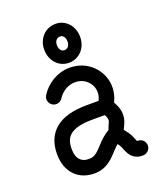

<svg xmlns="http://www.w3.org/2000/svg" viewBox="-135 -812 773 906"><g transform="rotate(-20 251.5 -358.5)"><path d="M250.5 -721.7C199.7 -721.7 159.2 -681.2 159.2 -625C159.2 -567.9 199.2 -526.9 248 -526.9C301.8 -526.9 339.4 -569.3 339.4 -624C339.4 -680.7 300.3 -721.7 250.5 -721.7ZM250.5 -658.2C265.1 -658.2 275.9 -645.5 275.9 -624C275.9 -603 265.1 -590.3 248 -590.3C233.4 -590.3 222.7 -604 222.7 -625C222.7 -645 233.9 -658.2 250.5 -658.2ZM47.4 -141.1C47.4 -96.7 60.5 -58.6 86.9 -32.2C110.4 -8.3 144.5 5.4 184.6 4.9C248.5 4.9 283.2 -38.1 308.6 -65.4C315.9 -73.7 324.2 -81.5 332.5 -88.4L341.8 -74.2C347.2 -66.4 350.1 -51.3 361.3 -31.7C375 -8.8 400.4 6.3 431.6 2.9C449.7 1 464.4 -14.6 464.4 -33.7C464.4 -56.6 444.3 -72.3 423.8 -70.3C416.5 -84 413.6 -98.6 402.3 -115.2C392.1 -130.4 383.3 -139.6 382.8 -142.1L389.6 -155.8C397.5 -172.9 404.3 -188.5 404.3 -210.4C404.3 -231 398.9 -248 391.1 -263.7C384.8 -276.4 383.8 -276.4 383.8 -276.9C383.8 -278.8 386.7 -283.2 393.1 -300.8C397.5 -313.5 402.8 -337.4 400.9 -361.3C395.5 -436.5 332.5 -504.4 242.7 -504.4C178.7 -504.4 124 -467.8 94.2 -420.4C90.8 -414.6 88.9 -408.2 88.9 -400.9C88.9 -380.9 105.5 -364.3 125.5 -364.3C138.7 -364.3 149.9 -370.6 156.7 -381.3C174.8 -410.2 207 -431.2 242.7 -431.2C291.5 -431.2 325.2 -395.5 327.6 -355.5C328.6 -343.3 326.2 -332 323.7 -325.2L317.9 -310.5H258.3C192.4 -310.5 135.7 -297.4 98.6 -265.1C64.5 -236.3 47.4 -193.8 47.4 -141.1ZM120.6 -141.1C120.6 -174.3 129.9 -195.3 146.5 -209.5C167.5 -227.5 205.1 -237.3 258.3 -237.3H322.3L325.7 -230.5C329.1 -223.6 331.1 -218.3 331.1 -210.4C331.1 -203.6 328.6 -198.7 323.2 -187C320.8 -182.1 317.9 -174.8 314.9 -165.5C290.5 -151.4 269 -130.9 254.9 -115.2C227.5 -85.9 212.9 -68.4 183.6 -68.4C162.1 -67.9 148.4 -73.7 138.7 -84C127.4 -95.2 120.6 -113.3 120.6 -141.1Z"/></g></svg>

Font: Velvelyne
Style: Regular
Weight: 400
Designer: Manon Van der Borght et Mariel Nils
Foundry: Velvetyne
Version: Version 1.070;Glyphs 3.3.1 (3343)